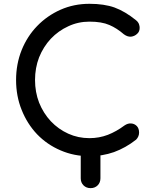

<svg xmlns="http://www.w3.org/2000/svg" viewBox="-20 -811 817 1009"><path d="M456.1 177.7Q433.6 177.7 418.9 163.1Q404.3 148.4 404.3 126Q404.3 84 404.3 0Q429.7 -9.8 507.8 -40Q507.8 2 507.8 126Q507.8 148.4 493.2 163.1Q478.5 177.7 456.1 177.7ZM450.2 9.8Q369.1 9.8 298.8 -20.5Q227.5 -50.8 174.8 -105.5Q123 -160.2 93.8 -233.4Q64.5 -305.7 64.5 -390.6Q64.5 -474.6 93.8 -547.9Q123 -620.1 174.8 -673.8Q227.5 -728.5 297.9 -759.8Q368.2 -791 450.2 -791Q527.3 -791 582 -771.5Q637.7 -751 694.3 -705.1Q702.1 -699.2 706.1 -692.4Q710.9 -685.5 711.9 -678.7Q713.9 -672.9 713.9 -664.1Q713.9 -644.5 700.2 -632.8Q686.5 -620.1 668 -618.2Q649.4 -617.2 630.9 -630.9Q593.8 -663.1 554.7 -679.7Q514.6 -697.3 450.2 -697.3Q390.6 -697.3 338.9 -672.9Q287.1 -649.4 247.1 -607.4Q208 -565.4 185.5 -509.8Q164.1 -454.1 164.1 -390.6Q164.1 -327.1 185.5 -271.5Q208 -215.8 247.1 -173.8Q287.1 -131.8 338.9 -108.4Q390.6 -85 450.2 -85Q501 -85 546.9 -102.5Q591.8 -120.1 633.8 -151.4Q652.3 -164.1 669.9 -162.1Q686.5 -161.1 699.2 -148.4Q710.9 -135.7 710.9 -114.3Q710.9 -103.5 707 -94.7Q703.1 -85 695.3 -77.1Q640.6 -34.2 579.1 -11.7Q517.6 9.8 450.2 9.8Z"/></svg>

Font: Abed
Style: Bold
Weight: 700
Designer: Johan Aakerlund
Version: Version 3.105